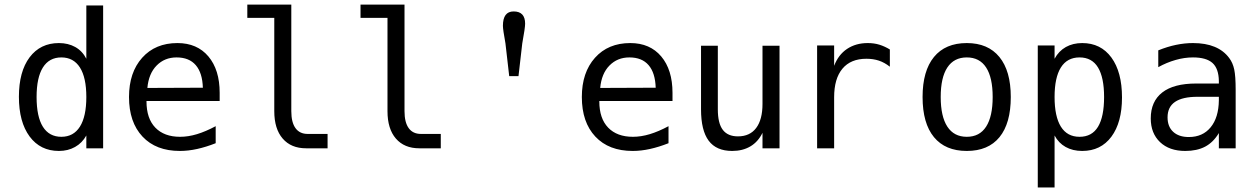

<svg xmlns="http://www.w3.org/2000/svg" viewBox="-20 -655 5540 848"><path d="M361.3 -395.5V-630.9H435.5V0H361.3V-56.6Q342.8 -23.4 311.5 -5.9Q280.3 11.7 240.2 11.7Q158.2 11.7 110.8 -52.2Q63.5 -116.2 63.5 -227.5Q63.5 -338.9 110.8 -401.9Q158.2 -464.8 240.2 -464.8Q281.2 -464.8 312.5 -447.3Q343.8 -429.7 361.3 -395.5ZM141.6 -226.6Q141.6 -139.6 169.4 -95.2Q197.3 -50.8 251 -50.8Q304.7 -50.8 333 -95.7Q361.3 -140.6 361.3 -226.6Q361.3 -312.5 333 -356.9Q304.7 -401.4 251 -401.4Q197.3 -401.4 169.4 -356.9Q141.6 -312.5 141.6 -226.6Z M950.2 -245.1V-209H627V-207Q627 -131.8 666 -91.3Q705.1 -50.8 775.4 -50.8Q811.5 -50.8 850.1 -62.5Q888.7 -74.2 932.6 -97.7V-22.5Q890.6 -5.9 851.1 2.9Q811.5 11.7 774.4 11.7Q668.9 11.7 609.4 -51.8Q549.8 -115.2 549.8 -226.6Q549.8 -335 607.9 -399.9Q666 -464.8 763.7 -464.8Q850.6 -464.8 900.4 -405.8Q950.2 -346.7 950.2 -245.1ZM876 -267.6Q874 -333 844.7 -367.2Q815.4 -401.4 759.8 -401.4Q707 -401.4 671.9 -365.7Q636.7 -330.1 630.9 -266.6Z M1266.6 -164.1Q1266.6 -114.3 1285.2 -88.9Q1303.7 -63.5 1338.9 -63.5H1426.8V0H1332Q1265.6 0 1228.5 -43Q1191.4 -85.9 1191.4 -164.1V-576.2H1072.3V-634.8H1266.6Z M1766.6 -164.1Q1766.6 -114.3 1785.2 -88.9Q1803.7 -63.5 1838.9 -63.5H1926.8V0H1832Q1765.6 0 1728.5 -43Q1691.4 -85.9 1691.4 -164.1V-576.2H1572.3V-634.8H1766.6Z M2229 -318.8 2212.4 -463.4Q2201.2 -524.9 2201.2 -541Q2201.2 -604.5 2248.5 -604.5Q2299.3 -604.5 2299.3 -550.3Q2299.3 -532.2 2286.6 -462.9L2270 -318.8Z M2950.2 -245.1V-209H2627V-207Q2627 -131.8 2666 -91.3Q2705.1 -50.8 2775.4 -50.8Q2811.5 -50.8 2850.1 -62.5Q2888.7 -74.2 2932.6 -97.7V-22.5Q2890.6 -5.9 2851.1 2.9Q2811.5 11.7 2774.4 11.7Q2668.9 11.7 2609.4 -51.8Q2549.8 -115.2 2549.8 -226.6Q2549.8 -335 2607.9 -399.9Q2666 -464.8 2763.7 -464.8Q2850.6 -464.8 2900.4 -405.8Q2950.2 -346.7 2950.2 -245.1ZM2876 -267.6Q2874 -333 2844.7 -367.2Q2815.4 -401.4 2759.8 -401.4Q2707 -401.4 2671.9 -365.7Q2636.7 -330.1 2630.9 -266.6Z M3076.2 -171.9V-453.1H3150.4V-171.9Q3150.4 -110.4 3172.4 -81.5Q3194.3 -52.7 3239.3 -52.7Q3292 -52.7 3319.8 -89.8Q3347.7 -127 3347.7 -196.3V-453.1H3422.9V0H3347.7V-68.4Q3328.1 -28.3 3293.9 -8.3Q3259.8 11.7 3213.9 11.7Q3143.6 11.7 3109.9 -33.7Q3076.2 -79.1 3076.2 -171.9Z M3910.2 -360.4Q3886.7 -378.9 3861.8 -387.2Q3836.9 -395.5 3806.6 -395.5Q3737.3 -395.5 3700.7 -351.6Q3664.1 -307.6 3664.1 -225.6V0H3588.9V-454.1H3664.1V-364.3Q3682.6 -413.1 3721.2 -439Q3759.8 -464.8 3812.5 -464.8Q3840.8 -464.8 3864.3 -457.5Q3887.7 -450.2 3910.2 -436.5Z M4250 -401.4Q4193.4 -401.4 4164.1 -356.9Q4134.8 -312.5 4134.8 -226.6Q4134.8 -140.6 4164.1 -95.7Q4193.4 -50.8 4250 -50.8Q4306.6 -50.8 4335.4 -95.7Q4364.3 -140.6 4364.3 -226.6Q4364.3 -312.5 4335.4 -356.9Q4306.6 -401.4 4250 -401.4ZM4250 -464.8Q4343.8 -464.8 4394 -403.3Q4444.3 -341.8 4444.3 -226.6Q4444.3 -110.4 4394.5 -49.3Q4344.7 11.7 4250 11.7Q4155.3 11.7 4105 -49.3Q4054.7 -110.4 4054.7 -226.6Q4054.7 -341.8 4105 -403.3Q4155.3 -464.8 4250 -464.8Z M4637.7 -56.6V172.9H4563.5V-454.1H4637.7V-395.5Q4656.2 -429.7 4687.5 -447.3Q4718.8 -464.8 4759.8 -464.8Q4841.8 -464.8 4888.7 -400.9Q4935.5 -336.9 4935.5 -224.6Q4935.5 -114.3 4888.7 -51.3Q4841.8 11.7 4759.8 11.7Q4717.8 11.7 4686.5 -5.9Q4655.3 -23.4 4637.7 -56.6ZM4856.4 -226.6Q4856.4 -312.5 4829.6 -356.9Q4802.7 -401.4 4748 -401.4Q4693.4 -401.4 4665.5 -356.9Q4637.7 -312.5 4637.7 -226.6Q4637.7 -140.6 4665.5 -95.7Q4693.4 -50.8 4748 -50.8Q4802.7 -50.8 4829.6 -95.2Q4856.4 -139.6 4856.4 -226.6Z M5268.6 -227.5Q5203.1 -227.5 5169.9 -205.1Q5136.7 -182.6 5136.7 -136.7Q5136.7 -95.7 5161.6 -72.8Q5186.5 -49.8 5230.5 -49.8Q5292 -49.8 5327.1 -92.8Q5362.3 -135.7 5363.3 -211.9V-227.5ZM5437.5 -258.8V0H5363.3V-67.4Q5338.9 -26.4 5302.7 -7.3Q5266.6 11.7 5214.8 11.7Q5144.5 11.7 5103.5 -27.3Q5062.5 -66.4 5062.5 -131.8Q5062.5 -207 5113.3 -246.6Q5164.1 -286.1 5262.7 -286.1H5363.3V-297.9Q5362.3 -352.5 5335 -377Q5307.6 -401.4 5249 -401.4Q5210.9 -401.4 5171.9 -390.1Q5132.8 -378.9 5095.7 -358.4V-432.6Q5136.7 -449.2 5174.8 -457Q5212.9 -464.8 5249 -464.8Q5304.7 -464.8 5344.7 -448.2Q5384.8 -431.6 5409.2 -398.4Q5424.8 -377.9 5431.2 -348.1Q5437.5 -318.4 5437.5 -258.8Z"/></svg>

Font: BabelStone Irk Bitig Colour
Style: Regular
Weight: 400
Designer: Andrew West
Foundry: BabelStone
Version: Version 1.03 June 7, 2023